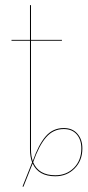

<svg xmlns="http://www.w3.org/2000/svg" viewBox="-20 -671 338 741"><path d="M226.1 -176.8Q259.8 -176.8 278.8 -154.8Q297.9 -132.8 297.9 -98.1Q297.9 -51.3 268.1 -21Q238.3 9.3 193.4 9.3Q128.4 9.3 106 -40L70.3 49.8L66.9 48.8L104 -44.4Q95.7 -66.4 95.7 -94.7V-513.7H24.4V-517.1H95.7V-650.9L99.6 -651.4V-517.1H219.2L218.8 -513.7H99.6V-94.7Q99.6 -68.8 106.4 -49.3Q128.9 -113.3 156.5 -145Q184.1 -176.8 226.1 -176.8ZM193.4 5.4Q236.8 5.4 265.4 -23.4Q293.9 -52.2 293.9 -98.1Q293.9 -131.8 276.1 -152.3Q258.3 -172.9 226.1 -172.9Q185.5 -172.9 158 -141.1Q130.4 -109.4 107.9 -44.9Q128.9 5.4 193.4 5.4Z"/></svg>

Font: Fira Sans Compressed Four
Style: Regular
Weight: 100
Width: 1
Designer: Carrois Corporate & Edenspiekermann AG
Foundry: Carrois Corporate GbR & Edenspiekermann AG
Version: Version 4.203;PS 004.203;hotconv 1.0.88;makeotf.lib2.5.64775